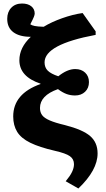

<svg xmlns="http://www.w3.org/2000/svg" viewBox="-20 -840 600 1090"><path d="M425 230 353 189Q378 159 389 136Q400 113 400 92Q400 63 376.5 46.5Q353 30 291 16Q204 -4 152 -29.5Q100 -55 77.5 -91.5Q55 -128 55 -179Q55 -308 210 -363V-365Q90 -405 90 -498Q90 -570 155 -631Q91 -631 56 -657Q21 -683 21 -733Q21 -772 44 -796Q67 -820 105 -820Q138 -820 157.5 -804.5Q177 -789 177 -763Q177 -756 172 -743.5Q167 -731 152 -702Q160 -696 177 -692.5Q194 -689 228 -688Q272 -715 332.5 -736.5Q393 -758 449 -766L523 -662V-642Q233 -588 233 -486Q233 -457 251 -439Q269 -421 311 -407Q362 -448 407 -448Q442 -448 463.5 -427.5Q485 -407 485 -374Q485 -340 463 -319Q441 -298 406 -298Q381 -298 358.5 -306Q336 -314 309 -334Q207 -298 207 -227Q207 -203 219 -186.5Q231 -170 262 -156.5Q293 -143 348 -130Q450 -104 492 -67.5Q534 -31 534 31Q534 126 425 230Z"/></svg>

Font: Literata 7pt
Style: Bold
Weight: 700
Designer: Latin by Veronika Burian and Jose Scaglione. Greek by Irene Vlachou. Cyrillic by Vera Evstafieva.
Foundry: TypeTogether
Version: Version 3.002